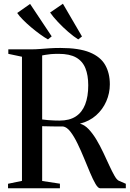

<svg xmlns="http://www.w3.org/2000/svg" viewBox="-20 -1007 693 1027"><path d="M23 0V-24L97.5 -39.5V-703.5L24.5 -719V-743H143.5Q169.5 -743 194.5 -745Q219.5 -747 246.2 -748.8Q273 -750.5 303 -750.5Q402.5 -750.5 460.2 -726.8Q518 -703 542.8 -659.2Q567.5 -615.5 567.5 -556Q567.5 -508.5 548.5 -465Q529.5 -421.5 494 -390Q458.5 -358.5 407.5 -345.5Q432 -339.5 454 -316.2Q476 -293 495.8 -260Q515.5 -227 532.5 -190.8Q549.5 -154.5 564.5 -122Q579.5 -89.5 592 -67.5Q604.5 -45.5 615 -40.5L653 -24V0H515.5Q504.5 0 491 -23Q477.5 -46 462 -82.8Q446.5 -119.5 429.5 -161Q412.5 -202.5 394.2 -240Q376 -277.5 356.8 -302.5Q337.5 -327.5 317.5 -330.5Q306.5 -330.5 290.8 -330.5Q275 -330.5 258.2 -330.8Q241.5 -331 227.5 -331.5Q213.5 -332 205.5 -332V-39L300.5 -24.5V0ZM298.5 -362Q351.5 -362 385.2 -384Q419 -406 435.5 -448.2Q452 -490.5 452 -550.5Q452 -604.5 436.8 -642.2Q421.5 -680 387 -699.5Q352.5 -719 294 -719Q269 -719 252 -717.5Q235 -716 224 -713.8Q213 -711.5 205.5 -710.5V-368Q219.5 -366 237.2 -364.5Q255 -363 271.2 -362.5Q287.5 -362 298.5 -362ZM236 -796.5Q218 -806.5 194.5 -823.5Q171 -840.5 147.2 -860.5Q123.5 -880.5 103.5 -900.5Q83.5 -920.5 72 -937.5L141 -986L256.5 -812.5L237 -796.5ZM398 -796.5Q374 -811.5 345 -836.5Q316 -861.5 289.8 -889.5Q263.5 -917.5 248 -940L316.5 -987L418.5 -812L399 -796.5Z"/></svg>

Font: Merriweather 120pt
Style: Regular
Weight: 400
Version: Version 2.100